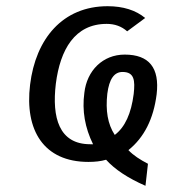

<svg xmlns="http://www.w3.org/2000/svg" viewBox="-20 -515 561 619"><path d="M252 -216C244 -158 254 -103 280 -50H271C170 -50 147 -136 160 -245C174 -355 221 -438 324 -438C350 -438 372 -430 390 -414L448 -457C418 -482 377 -495 327 -495C182 -495 95 -390 77 -242C59 -95 121 7 265 7C286 7 305 5 322 0C350 31 392 59 449 84L457 13C432 0 410 -14 394 -31C445 -72 475 -132 485 -211C495 -296 461 -339 382 -339C311 -339 260 -287 252 -216ZM411 -212C403 -149 383 -105 350 -80C327 -115 320 -159 326 -213C332 -260 348 -283 375 -283C413 -283 416 -256 411 -212Z"/></svg>

Font: Gamestation Text
Style: Italic
Weight: 400
Designer: Jonas Hecksher
Foundry: Jonas Hecksher, Playtypeª, e-types AS
Version: Version 1.003